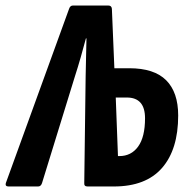

<svg xmlns="http://www.w3.org/2000/svg" viewBox="-48 -675 676 695"><path d="M-17 0Q-30 0 -27 -12L202 -643Q206 -655 216 -655H344Q356 -655 357 -643L366 -428H420Q510 -428 553.5 -384.5Q597 -341 597 -257Q597 -134 538.5 -67Q480 0 364 0H269Q256 0 257 -12L262 -398Q263 -434 263.5 -468Q264 -502 265 -536H263Q254 -502 244 -467Q234 -432 223 -398L104 -12Q100 0 90 0ZM379 -110H384Q427 -110 452 -144.5Q477 -179 477 -247Q477 -322 411 -322H371Z"/></svg>

Font: Sofia Sans Extra Condensed ExtraBold
Style: Italic
Weight: 800
Italic angle: -9°
Designer: Botio Nikoltchev, Ani Petrova
Foundry: lettersoup
Version: Version 4.101; ttfautohint (v1.8.4.7-5d5b)